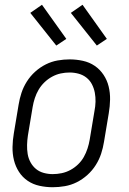

<svg xmlns="http://www.w3.org/2000/svg" viewBox="-20 -777 540 805"><path d="M201 8Q173 8 145.5 2Q118 -4 96 -19Q74 -34 59.5 -56.5Q45 -79 38.5 -105.5Q32 -132 32.5 -160.5Q33 -189 38 -218L58 -338Q62 -363 70 -387.5Q78 -412 92.5 -435Q107 -458 127.5 -476.5Q148 -495 172 -507Q196 -519 221.5 -523.5Q247 -528 272 -528Q300 -528 327.5 -522Q355 -516 377 -501Q399 -486 414 -463.5Q429 -441 435.5 -414.5Q442 -388 441.5 -359.5Q441 -331 436 -302L416 -182Q412 -157 404 -132.5Q396 -108 381.5 -85Q367 -62 346.5 -43.5Q326 -25 302 -13Q278 -1 252 3.5Q226 8 201 8ZM201 -47Q220 -47 239 -51Q258 -55 275.5 -64.5Q293 -74 307.5 -88Q322 -102 331.5 -119Q341 -136 347 -154.5Q353 -173 356 -191L376 -311Q380 -331 380.5 -350.5Q381 -370 377.5 -388.5Q374 -407 365.5 -423.5Q357 -440 342.5 -451.5Q328 -463 309.5 -468Q291 -473 272 -473Q253 -473 234.5 -469Q216 -465 198.5 -455.5Q181 -446 166.5 -432Q152 -418 142 -401Q132 -384 126 -365.5Q120 -347 117 -329L97 -209Q94 -189 93.5 -169.5Q93 -150 96 -131.5Q99 -113 108 -96.5Q117 -80 131 -68.5Q145 -57 163.5 -52Q182 -47 201 -47ZM386 -586 277 -723 326 -757 428 -614ZM216 -586 107 -723 156 -757 258 -614Z"/></svg>

Font: Iosevka Term Curly Light
Style: Italic
Weight: 300
Italic angle: -9°
Designer: Belleve Invis
Foundry: Belleve Invis
Version: Version 32.3.0